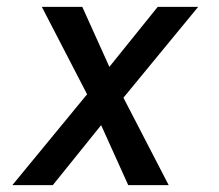

<svg xmlns="http://www.w3.org/2000/svg" viewBox="-20 -540 640 560"><path d="M16 0 234 -265 102 -520H220L299 -345L440 -520H558L340 -255L472 0H354L275 -175L134 0Z"/></svg>

Font: Iosevka Aile Medium
Style: Italic
Weight: 500
Italic angle: -9°
Designer: Belleve Invis
Foundry: Belleve Invis
Version: Version 31.1.0; ttfautohint (v1.8.4)